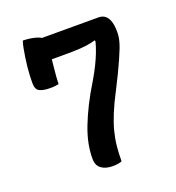

<svg xmlns="http://www.w3.org/2000/svg" viewBox="-132 -826 865 942"><g transform="rotate(-20 300.0 -355.0)"><path d="M92 -720Q108 -720 123.5 -718Q139 -716 153.5 -712.5Q168 -709 179 -703.5Q190 -698 196.5 -691Q203 -684 203 -675Q203 -670 201 -650.5Q199 -631 196.5 -605Q194 -579 191 -550.5Q188 -522 186 -497.5Q184 -473 184 -459Q181 -459 176.5 -458Q172 -457 167.5 -456.5Q163 -456 158.5 -455.5Q154 -455 148.5 -455Q143 -455 137 -455Q104 -455 84.5 -464.5Q65 -474 65 -507Q65 -525 66 -547.5Q67 -570 69.5 -593.5Q72 -617 75.5 -640Q79 -663 83 -684Q87 -705 92 -720ZM345 2Q342 4 338 5Q334 6 329.5 7Q325 8 320 8.5Q315 9 309.5 9.5Q304 10 297 10Q260 10 237.5 -6.5Q215 -23 215 -58Q215 -97 223 -137Q231 -177 248 -221Q265 -265 289.5 -314Q314 -363 348 -418Q369 -454 383.5 -483.5Q398 -513 408 -539Q418 -565 424.5 -588.5Q431 -612 435 -635L431 -574L419 -621L454 -611Q430 -601 403 -595Q376 -589 342 -587Q308 -585 263 -585H153Q143 -585 134.5 -594.5Q126 -604 119.5 -618.5Q113 -633 108.5 -649Q104 -665 102 -679Q100 -693 100 -700H479Q502 -700 515.5 -688Q529 -676 535.5 -655Q542 -634 542 -605V-597Q542 -582 538 -563Q534 -544 525 -521Q516 -498 503.5 -469.5Q491 -441 474.5 -407Q458 -373 437 -332Q409 -279 390.5 -234Q372 -189 362 -150Q352 -111 348.5 -74Q345 -37 345 2Z"/></g></svg>

Font: Recursive Casual SemiBold
Style: Regular
Weight: 600
Version: Version 1.047